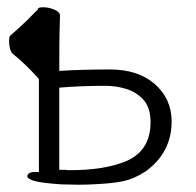

<svg xmlns="http://www.w3.org/2000/svg" viewBox="-20 -497 540 528"><path d="M15 -349Q5 -359 5 -386Q5 -394 7 -398L33 -421Q48 -434 84 -471V-472Q84 -477 99 -477Q114 -477 129.5 -470.5Q145 -464 145 -454Q145 -442 144 -417.5Q143 -393 143 -307V-302Q205 -306 282.5 -306Q360 -306 406 -265.5Q452 -225 452 -163Q452 -78 381 -26Q347 -4 315 2Q289 7 252 9Q223 11 197 11L149 10Q90 6 72.5 0Q55 -6 55 -12Q55 -17 60 -20.5Q65 -24 74 -24H87V-280Q45 -326 15 -349ZM172 -29Q260 -29 317 -50Q394 -77 394 -161Q394 -201 374.5 -222.5Q355 -244 327 -252.5Q299 -261 271 -261Q202 -261 143 -256V-30H159Q165 -29 172 -29Z"/></svg>

Font: Moon Stars Kai HW Light
Style: Regular
Weight: 300
Designer: GuiWonder
Version: Version 1.101